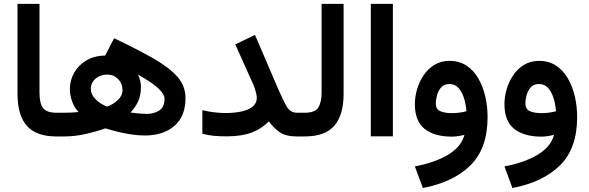

<svg xmlns="http://www.w3.org/2000/svg" viewBox="-20 -700 3024 985"><path d="M69.8 -680.2H182.6V-226.1Q182.6 -168 201.7 -144.8Q220.7 -121.6 269.5 -121.6H281.7V0H269.5Q166.5 0 118.2 -54Q69.8 -107.9 69.8 -218.8Z M521 -41.5Q477.5 -25.9 420.9 -12.9Q364.3 0 310.5 0H262.2V-121.6H304.2Q345.2 -121.6 383.3 -125Q361.3 -147.5 349.9 -179.9Q338.4 -212.4 338.4 -242.7Q338.4 -287.6 360.4 -326.7Q382.3 -365.7 422.9 -389.9Q463.4 -414.1 519.5 -415L565.4 -503.9Q685.1 -446.8 766.6 -400.4Q848.1 -354 889.9 -306.4Q931.6 -258.8 931.6 -197.3Q931.6 -103 874.5 -54Q817.4 -4.9 722.2 -4.9Q688 -4.9 650.6 -10.7Q613.3 -16.6 579.3 -25.1Q545.4 -33.7 521 -41.5ZM649.4 -123Q671.4 -119.6 694.3 -117.7Q717.3 -115.7 731 -115.7Q771 -115.7 797.6 -133.5Q824.2 -151.4 824.2 -194.3Q824.2 -215.8 793.5 -245.6Q762.7 -275.4 687.5 -317.4Q703.1 -286.6 703.1 -252.9Q703.1 -211.9 688.7 -180.2Q674.3 -148.4 649.4 -123ZM445.8 -243.7Q445.8 -215.8 470.2 -190.9Q494.6 -166 529.3 -153.3Q558.6 -163.1 583.5 -185.8Q608.4 -208.5 608.4 -237.3Q608.4 -272 585.7 -294.7Q563 -317.4 530.3 -317.4Q494.6 -317.4 470.2 -296.4Q445.8 -275.4 445.8 -243.7Z M1297.4 -198.2Q1297.4 -210.9 1291.7 -231Q1286.1 -251 1279.8 -265.6L1187 -472.2L1288.1 -521L1405.3 -248Q1431.6 -187 1450.4 -154.3Q1469.2 -121.6 1503.4 -121.6H1523.9V0H1503.4Q1447.3 0 1416 -21Q1384.8 -42 1358.9 -77.6Q1323.2 -39.6 1271.5 -20Q1219.7 -0.5 1144 -0.5Q1104.5 -0.5 1075.7 -3.4Q1046.9 -6.3 1018.1 -13.7V-134.8Q1048.3 -127.4 1078.9 -123.8Q1109.4 -120.1 1136.7 -120.1Q1181.6 -120.1 1218 -127.9Q1254.4 -135.7 1275.9 -152.8Q1297.4 -169.9 1297.4 -198.2Z M1504.4 -121.6H1543Q1596.7 -121.6 1613.3 -148.9Q1629.9 -176.3 1629.9 -225.6V-680.2H1742.7V-218.3Q1742.7 -110.4 1695.3 -55.2Q1647.9 0 1542.5 0H1504.4Z M1995.6 -680.2V-0.5H1882.3V-680.2Z M2481.4 -99.1Q2481.4 61 2394 147.7Q2306.6 234.4 2149.4 264.6L2108.4 153.8Q2212.9 133.8 2280 93Q2347.2 52.2 2362.8 -8.3Q2347.7 -4.4 2330.6 -1.7Q2313.5 1 2299.3 1Q2208.5 1 2158.4 -38.8Q2108.4 -78.6 2108.4 -165.5Q2108.4 -203.6 2119.9 -242.7Q2131.3 -281.7 2153.8 -314.7Q2176.3 -347.7 2209.5 -367.7Q2242.7 -387.7 2286.1 -387.7Q2336.4 -387.7 2373.3 -363.3Q2410.2 -338.9 2434.1 -297.4Q2458 -255.9 2469.7 -204.6Q2481.4 -153.3 2481.4 -99.1ZM2298.8 -119.6Q2319.8 -119.6 2338.9 -122.3Q2357.9 -125 2373 -129.4Q2370.1 -165.5 2360.1 -197.3Q2350.1 -229 2332 -249Q2314 -269 2285.2 -269Q2258.3 -269 2243.2 -251.7Q2228 -234.4 2221.9 -211.2Q2215.8 -188 2215.8 -169.9Q2215.8 -140.1 2238.3 -129.9Q2260.7 -119.6 2298.8 -119.6Z M2940.9 -99.1Q2940.9 61 2853.5 147.7Q2766.1 234.4 2608.9 264.6L2567.9 153.8Q2672.4 133.8 2739.5 93Q2806.6 52.2 2822.3 -8.3Q2807.1 -4.4 2790 -1.7Q2772.9 1 2758.8 1Q2668 1 2617.9 -38.8Q2567.9 -78.6 2567.9 -165.5Q2567.9 -203.6 2579.3 -242.7Q2590.8 -281.7 2613.3 -314.7Q2635.7 -347.7 2668.9 -367.7Q2702.1 -387.7 2745.6 -387.7Q2795.9 -387.7 2832.8 -363.3Q2869.6 -338.9 2893.6 -297.4Q2917.5 -255.9 2929.2 -204.6Q2940.9 -153.3 2940.9 -99.1ZM2758.3 -119.6Q2779.3 -119.6 2798.3 -122.3Q2817.4 -125 2832.5 -129.4Q2829.6 -165.5 2819.6 -197.3Q2809.6 -229 2791.5 -249Q2773.4 -269 2744.6 -269Q2717.8 -269 2702.6 -251.7Q2687.5 -234.4 2681.4 -211.2Q2675.3 -188 2675.3 -169.9Q2675.3 -140.1 2697.8 -129.9Q2720.2 -119.6 2758.3 -119.6Z"/></svg>

Font: Vazirmatn RD UI SemiBold
Style: Regular
Weight: 600
Designer: Saber Rastikerdar
Foundry: Saber Rastikerdar
Version: Version 33.003